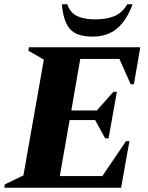

<svg xmlns="http://www.w3.org/2000/svg" viewBox="-50 -882 694 902"><path d="M-30 0 -27 -16 60 -58 156 -602 83 -644 86 -660H609L579 -486H564L511 -605H327L285 -363H405L483 -451H499L460 -232H444L397 -318H277L231 -55H431L542 -219H558L519 0ZM385 -710Q310 -710 278.5 -746Q247 -782 241 -862H266Q280 -822 312.5 -806.5Q345 -791 397 -791Q448 -791 485.5 -805.5Q523 -820 548 -862H573Q544 -784 498.5 -747Q453 -710 385 -710Z"/></svg>

Font: Spectral SC ExtraBold
Style: Italic
Weight: 800
Italic angle: -10°
Designer: Jean-Baptiste Levee
Foundry: Production Type
Version: Version 2.001